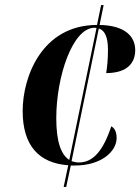

<svg xmlns="http://www.w3.org/2000/svg" viewBox="-20 -734 551 754"><path d="M230 0H240L258 -84C263 -84 268 -84 274 -84C379 -84 438 -140 438 -192C438 -219 428 -232 417 -238C385 -141 345 -96 290 -96C280 -96 270 -98 261 -101L368 -622C391 -615 404 -590 404 -538C404 -502 401 -472 397 -447C484 -447 511 -491 511 -537C511 -588 475 -634 371 -636L387 -714H377L361 -636C146 -636 69 -434 69 -298C69 -160 135 -93 248 -85ZM201 -270C201 -433 265 -625 351 -625C353 -625 356 -625 359 -624L252 -106C219 -127 201 -179 201 -270Z"/></svg>

Font: Noto Serif Display Condensed
Style: Bold Italic
Weight: 700
Width: 3
Italic angle: -12°
Designer: Monotype Design Team
Foundry: Monotype Imaging Inc.
Version: Version 2.009